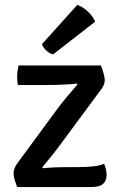

<svg xmlns="http://www.w3.org/2000/svg" viewBox="-20 -759 486 779"><path d="M214.5 -319.5Q231.5 -342.5 253.2 -368.2Q275 -394 294 -416L291 -420Q276.5 -418 253 -416.5Q229.5 -415 204 -414.5Q178.5 -414 158 -414H53Q51 -422 50.2 -431.2Q49.5 -440.5 49.5 -447Q49.5 -456.5 51 -469.2Q52.5 -482 55 -493.5H389.5Q397.5 -471.5 401.2 -457.8Q405 -444 405 -433Q405 -425 401.8 -416Q398.5 -407 391.5 -398L229 -178Q212 -154.5 190.8 -128.2Q169.5 -102 151.5 -80.5L154.5 -76.5Q179 -79 203.8 -80Q228.5 -81 247 -81H294.5Q328.5 -81 356.2 -83.8Q384 -86.5 402.5 -94.5Q407.5 -82.5 410 -71.2Q412.5 -60 412.5 -49Q412.5 -26.5 398.5 -13.2Q384.5 0 347.5 0H49.5Q41.5 -22 38.2 -34.2Q35 -46.5 35 -56.5Q35 -65.5 38.8 -75.5Q42.5 -85.5 51 -97.5ZM293.5 -739Q316 -731.5 336.8 -712Q357.5 -692.5 366 -671L195 -538Q181 -542 168.2 -553.8Q155.5 -565.5 150 -579.5Z"/></svg>

Font: Signika Light
Style: Regular
Weight: 400
Version: Version 2.003;gftools[0.9.32]